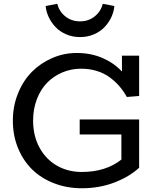

<svg xmlns="http://www.w3.org/2000/svg" viewBox="-20 -980 841 1014"><path d="M221.2 -948.2 282.2 -960Q293 -918.9 325.4 -893.1Q357.9 -867.2 402.8 -867.2Q447.3 -867.2 479.7 -893.1Q512.2 -918.9 522.9 -960L584 -948.2Q581.5 -918.5 568.1 -889.6Q554.7 -860.8 532.5 -837.2Q510.3 -813.5 476.3 -798.8Q442.4 -784.2 402.8 -784.2Q363.3 -784.2 329.3 -798.8Q295.4 -813.5 273.2 -837.2Q251 -860.8 237.3 -889.6Q223.6 -918.5 221.2 -948.2ZM408.2 -617.2Q356.4 -617.2 310.3 -597.9Q264.2 -578.6 229.7 -543.9Q195.3 -509.3 175 -457Q154.8 -404.8 154.8 -342.8Q154.8 -262.7 188.5 -200.7Q222.2 -138.7 280.5 -105.2Q338.9 -71.8 412.1 -71.8Q538.1 -71.8 621.1 -137.2V-270H400.9V-349.1H714.8V-94.2Q663.1 -46.4 584 -16.1Q504.9 14.2 412.1 14.2Q332.5 14.2 264.4 -12.5Q196.3 -39.1 148.9 -85.9Q101.6 -132.8 74.7 -199Q47.9 -265.1 47.9 -342.8Q47.9 -419.4 75 -486.6Q102.1 -553.7 147.9 -600.1Q193.8 -646.5 255.4 -673.3Q316.9 -700.2 384.8 -700.2Q460.4 -700.2 521.5 -673.6Q582.5 -647 624 -602.1V-686H714.8V-473.1L649.9 -467.8Q632.3 -499.5 610.1 -525.1Q587.9 -550.8 558.3 -572.3Q528.8 -593.8 490.5 -605.5Q452.1 -617.2 408.2 -617.2Z"/></svg>

Font: BioRhyme
Style: Regular
Weight: 400
Designer: Aoife Mooney
Foundry: Aoife Mooney Type
Version: Version 1.500;PS 001.500;hotconv 1.0.88;makeotf.lib2.5.64775